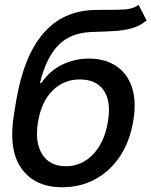

<svg xmlns="http://www.w3.org/2000/svg" viewBox="-20 -769 631 800"><path d="M557.6 -748.5 590.8 -683.6Q562.5 -660.6 529.5 -651.4Q496.6 -642.1 455.6 -639.6Q414.6 -637.2 362.3 -635.7Q273.9 -632.8 223.1 -580.6Q172.4 -528.3 146.5 -423.8H152.8Q187.5 -474.6 239.5 -499.8Q291.5 -524.9 350.6 -524.9Q416 -524.9 462.6 -494.9Q509.3 -464.8 529.3 -406.7Q549.3 -348.6 535.2 -264.6Q521 -179.7 480 -117.9Q439 -56.2 377.2 -22.5Q315.4 11.2 239.7 11.2Q125.5 11.2 69.6 -66.7Q13.7 -144.5 38.6 -295.4L47.4 -349.1Q110.4 -722.2 375 -727.5Q389.6 -728 403.1 -728Q416.5 -728 429.2 -728Q471.7 -727.5 503.2 -730Q534.7 -732.4 557.6 -748.5ZM254.4 -76.2Q321.8 -76.7 368.9 -127Q416 -177.2 429.7 -263.2Q443.8 -346.7 412.4 -392.3Q380.9 -438 312.5 -438Q246.1 -438 199.7 -392.3Q153.3 -346.7 138.7 -263.2Q124 -178.2 155 -127.4Q186 -76.7 254.4 -76.2Z"/></svg>

Font: Inter Display Medium
Style: Italic
Weight: 500
Italic angle: -9.39999°
Designer: Rasmus Andersson
Foundry: rsms
Version: Version 4.000;git-a52131595